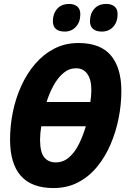

<svg xmlns="http://www.w3.org/2000/svg" viewBox="-20 -943 657 973"><path d="M251 10Q31 10 31 -236Q31 -305 45 -374.5Q59 -444 87.5 -507Q116 -570 158 -619Q200 -668 255 -696.5Q310 -725 377 -725Q489 -725 542 -662Q595 -599 595 -482Q595 -413 581 -343Q567 -273 539.5 -209.5Q512 -146 471 -96.5Q430 -47 375 -18.5Q320 10 251 10ZM438 -426Q440 -442 441.5 -457Q443 -472 443 -486Q443 -540 422.5 -568.5Q402 -597 366 -597Q330 -597 301.5 -573Q273 -549 251.5 -510Q230 -471 216 -426ZM262 -120Q301 -120 330.5 -146Q360 -172 380.5 -214Q401 -256 415 -303H189Q183 -265 183 -235Q183 -172 204 -146Q225 -120 262 -120ZM496 -783Q468 -783 452 -796Q436 -809 436 -836Q436 -873 457.5 -898Q479 -923 519 -923Q544 -923 560 -910.5Q576 -898 576 -871Q576 -832 554 -807.5Q532 -783 496 -783ZM308 -783Q279 -783 263.5 -796Q248 -809 248 -836Q248 -873 269.5 -898Q291 -923 331 -923Q355 -923 371 -910.5Q387 -898 387 -871Q387 -832 365 -807.5Q343 -783 308 -783Z"/></svg>

Font: Noto Sans Condensed ExtraBold
Style: Italic
Weight: 800
Width: 3
Italic angle: -12°
Designer: Monotype Design Team
Foundry: Monotype Imaging Inc.
Version: Version 2.013; ttfautohint (v1.8.4.7-5d5b)